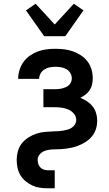

<svg xmlns="http://www.w3.org/2000/svg" viewBox="-20 -805 590 1035"><path d="M239 210Q217 210 195.5 207Q174 204 154.5 195Q135 186 118 172Q101 158 90 139.5Q79 121 74.5 99.5Q70 78 70 56Q70 33 76.5 9.5Q83 -14 98 -32.5Q113 -51 133.5 -64Q154 -77 176.5 -84.5Q199 -92 223 -94Q247 -96 271 -97H272Q284 -97 296.5 -98Q309 -99 321 -101Q333 -103 345 -106.5Q357 -110 367.5 -117Q378 -124 384.5 -135Q391 -146 391 -158Q391 -177 378.5 -192Q366 -207 348.5 -214.5Q331 -222 312.5 -224.5Q294 -227 275 -227H214V-324H275Q285 -324 295.5 -325Q306 -326 315.5 -328.5Q325 -331 334.5 -335Q344 -339 351.5 -346Q359 -353 363 -362.5Q367 -372 367 -382Q367 -398 359 -411.5Q351 -425 337.5 -432.5Q324 -440 309 -442.5Q294 -445 279 -445Q263 -445 248 -442Q233 -439 220 -431Q207 -423 199 -409.5Q191 -396 191 -380H78V-381Q78 -405 85.5 -428.5Q93 -452 107 -471.5Q121 -491 141 -505Q161 -519 183.5 -527.5Q206 -536 230.5 -539Q255 -542 279 -542Q303 -542 327 -539Q351 -536 373.5 -528Q396 -520 416.5 -506.5Q437 -493 451.5 -474Q466 -455 473 -431.5Q480 -408 480 -383Q480 -367 476.5 -350.5Q473 -334 464 -320Q455 -306 441.5 -295.5Q428 -285 413 -278Q432 -270 449.5 -258.5Q467 -247 479.5 -231Q492 -215 498 -195Q504 -175 504 -155Q504 -139 501 -124Q498 -109 491.5 -95Q485 -81 475 -69Q465 -57 452.5 -47.5Q440 -38 426.5 -31Q413 -24 398.5 -18.5Q384 -13 369 -9.5Q354 -6 339 -4Q324 -2 308.5 -1Q293 0 277.5 0Q262 0 246.5 2Q231 4 217 10Q203 16 193 28.5Q183 41 183 56Q183 68 186.5 79Q190 90 198 98Q206 106 217 109.5Q228 113 239 113H275V210ZM218 -610 120 -749 172 -785 275 -673 378 -785 430 -749 332 -610Z"/></svg>

Font: Lode
Style: Bold
Weight: 700
Monospace: yes
Designer: Belleve Invis
Foundry: Belleve Invis
Version: Version 29.2.0; ttfautohint (v1.8.3)